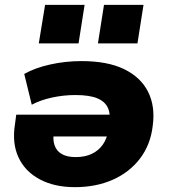

<svg xmlns="http://www.w3.org/2000/svg" viewBox="-20 -761 702 792"><path d="M289 11Q204 11 143.5 -21.5Q83 -54 56 -112.5Q29 -171 42 -250L47 -288H460L447 -198H179L202 -216Q197 -184 205.5 -160.5Q214 -137 236 -125Q258 -113 292 -113Q331 -113 359 -126.5Q387 -140 404.5 -165Q422 -190 427 -226L431 -248Q437 -287 426 -314Q415 -341 382.5 -355Q350 -369 291 -369Q242 -369 194 -358.5Q146 -348 111 -329L80 -456Q124 -481 187 -495Q250 -509 316 -509Q424 -509 492.5 -475.5Q561 -442 591 -382Q621 -322 610 -242Q601 -164 557.5 -107Q514 -50 445 -19.5Q376 11 289 11ZM384 -582 409 -741H572L547 -582ZM140 -582 166 -741H329L304 -582Z"/></svg>

Font: Nunito Sans 10pt SemiExpanded Black
Style: Italic
Weight: 900
Width: 6
Italic angle: -9°
Designer: Vernon Adams
Foundry: Vernon Adams
Version: Version 3.101;gftools[0.9.27]